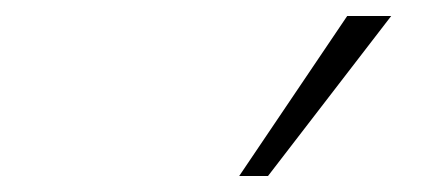

<svg xmlns="http://www.w3.org/2000/svg" viewBox="-20 -769 540 240"><path d="M279 -549 414 -749H469L315 -549Z"/></svg>

Font: Mulish ExtraLight ExtraLight
Style: Italic
Weight: 250
Italic angle: -9°
Version: Version 3.603